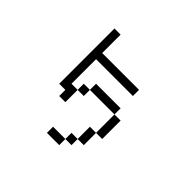

<svg xmlns="http://www.w3.org/2000/svg" viewBox="-191 -1066 1382 1382"><g transform="rotate(45 500.0 -374.5)"><path d="M687.5 -562.5V-625H312.5V-812.5H250V-250H312.5V-187.5H375Q375 -187.5 375 -312.5H312.5Q312.5 -312.5 312.5 -562.5ZM562.5 0H437.5V62.5H562.5ZM562.5 0H625V-62.5H562.5ZM625 -62.5H687.5Q687.5 -62.5 687.5 -187.5H625Q625 -187.5 625 -62.5ZM687.5 -187.5H750V-375H687.5ZM375 -312.5H437.5V-375H375ZM437.5 -375H687.5V-437.5H437.5Z"/></g></svg>

Font: UnifontExMono
Style: Regular
Weight: 500
Version: Version 15.0.06